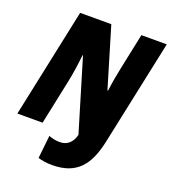

<svg xmlns="http://www.w3.org/2000/svg" viewBox="-164 -835 1052 1181"><g transform="rotate(20 361.5 -244.5)"><path d="M313 225C475 225 542 136 576 -20L723 -714H557L508 -481C499 -438 487 -374 481 -323H477L360 -714H156L5 0H170L232 -295C243 -345 255 -432 259 -474H262L403 -5C389 50 355 76 310 76C280 76 258 70 237 62L221 212C249 221 282 225 313 225Z"/></g></svg>

Font: Noto Sans UI SemiCondensed Black
Style: Italic
Weight: 900
Width: 4
Italic angle: -372°
Designer: Monotype Design Team
Foundry: Monotype Imaging Inc.
Version: Version 1.901